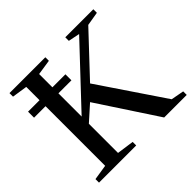

<svg xmlns="http://www.w3.org/2000/svg" viewBox="-162 -824 993 993"><g transform="rotate(-45 335.0 -327.5)"><path d="M670.4 0H505.4L290.5 -327.1L207 -252.4V-39.1L300.8 -25.9V0H28.8V-25.9L112.8 -39.1V-475.1H28.8V-519H112.8V-616.2L28.8 -628.9V-654.8H291V-628.9L207 -616.2V-519H302.2V-475.1H207V-305.2L499.5 -616.2L437 -628.9V-654.8H642.1V-628.9L566.4 -616.2L358.9 -395.5L599.6 -39.1L670.4 -25.9Z"/></g></svg>

Font: Tinos
Style: Regular
Weight: 400
Designer: Steve Matteson
Foundry: Monotype Imaging Inc.
Version: Version 1.23